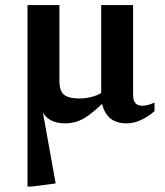

<svg xmlns="http://www.w3.org/2000/svg" viewBox="-20 -464 636 740"><path d="M86 -444.5H209V-153Q209 -127.5 216.2 -112.5Q223.5 -97.5 240.8 -91Q258 -84.5 286.5 -84.5Q315.5 -84.5 342 -93Q368.5 -101.5 384 -116L402 -91.5Q371 -60 347.2 -39.8Q323.5 -19.5 304 -8.2Q284.5 3 267 7.2Q249.5 11.5 232 11.5Q203.5 11.5 182.2 2.5Q161 -6.5 147.2 -27.2Q133.5 -48 128 -83.5L135.5 -85.5L194.5 243L102.5 255H86ZM493 -96.5Q493 -83 497.2 -74Q501.5 -65 509.5 -60.8Q517.5 -56.5 529.5 -56.5Q539.5 -56.5 551.2 -59.8Q563 -63 575.5 -68.5V-35.5Q550.5 -13.5 522.2 -1Q494 11.5 468.5 11.5Q418.5 11.5 394.2 -18.8Q370 -49 370 -100V-444.5H493Z"/></svg>

Font: Newsreader 16pt SemiBold
Style: Regular
Weight: 600
Designer: Hugues Gentile
Foundry: Production Type
Version: Version 1.003